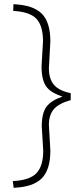

<svg xmlns="http://www.w3.org/2000/svg" viewBox="-20 -771 386 915"><path d="M41 92Q122 88 154 54Q186 20 186 -53L179 -169Q179 -231 201 -261.5Q223 -292 278 -311Q221 -329 199.5 -360Q178 -391 178 -455L185 -574Q185 -648 153.5 -681.5Q122 -715 43 -719L44 -751Q138 -747 179 -706Q220 -665 220 -574L213 -446Q213 -396 236.5 -367.5Q260 -339 317 -327V-294Q260 -278 236.5 -250.5Q213 -223 213 -176L220 -53Q220 37 179.5 78.5Q139 120 45 124Z"/></svg>

Font: Cairo ExtraLight
Style: Regular
Weight: 250
Designer: Mohamed Gaber, the designers of Titillium
Foundry: Kief Type Foundry
Version: Version 2.009; ttfautohint (v1.5.33-1714) -l 8 -r 50 -G 200 